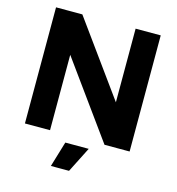

<svg xmlns="http://www.w3.org/2000/svg" viewBox="-128 -809 1029 1118"><g transform="rotate(15 386.5 -250.0)"><path d="M71.1 -700H229.7L550.8 -256.1V-700H702.2V0H550.8L222.5 -454.3V0H71.1ZM327.1 46.7H468.2L390.6 200H281.1Z"/></g></svg>

Font: Oak Sans Light
Style: Regular
Weight: 400
Designer: Erik Kennedy, Walven
Foundry: Erik Kennedy, Walven
Version: Version 1.100;Glyphs 3.1.2 (3151)